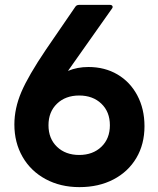

<svg xmlns="http://www.w3.org/2000/svg" viewBox="-20 -754 649 788"><path d="M39 -243Q39 -309 67.5 -376Q96 -443 169 -551L289 -726Q294 -734 305 -734H431Q439 -734 441.5 -729Q444 -724 439 -718L259 -463Q297 -479 343 -479Q410 -479 462 -448.5Q514 -418 543.5 -362.5Q573 -307 573 -236Q573 -162 539.5 -105.5Q506 -49 445.5 -17.5Q385 14 306 14Q228 14 167 -19Q106 -52 72.5 -110.5Q39 -169 39 -243ZM431 -240Q431 -295 396 -328.5Q361 -362 305 -362Q249 -362 214 -328.5Q179 -295 179 -240Q179 -185 214 -151.5Q249 -118 305 -118Q361 -118 396 -151.5Q431 -185 431 -240Z"/></svg>

Font: LINE Seed Sans KR Bold
Style: Regular
Weight: 700
Designer: LINE BX Design & Sandoll Inc & Dalton Maag Ltd
Foundry: Sandoll Inc.
Version: Version 1.000